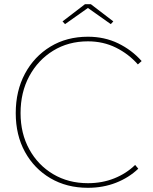

<svg xmlns="http://www.w3.org/2000/svg" viewBox="-20 -885 730 915"><path d="M399 10Q298 10 220.5 -35.5Q143 -81 99 -161Q55 -241 55 -346Q55 -452 99 -534Q143 -616 220.5 -663Q298 -710 399 -710Q478 -710 543 -678.5Q608 -647 655 -594L637 -578Q593 -628 532.5 -658Q472 -688 399 -688Q306 -688 233.5 -643.5Q161 -599 119.5 -522Q78 -445 78 -346Q78 -249 119.5 -173.5Q161 -98 233.5 -55Q306 -12 399 -12Q467 -12 524.5 -35Q582 -58 624 -99L639 -81Q594 -38 532.5 -14Q471 10 399 10ZM290 -770 278 -783 385 -865H413L520 -783L508 -770L399 -847Z"/></svg>

Font: Lexend Thin
Style: Regular
Weight: 100
Designer: Bonnie Shaver-Troup, Thomas Jockin
Foundry: Lexend
Version: Version 1.007; ttfautohint (v1.8.3)